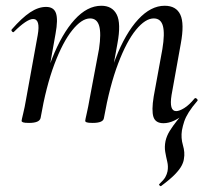

<svg xmlns="http://www.w3.org/2000/svg" viewBox="-20 -419 719 667"><path d="M81 8Q65 8 60 6Q55 4 55 1Q55 -2 60.5 -24.5Q66 -47 70 -71L111 -297Q121 -353 95 -353Q84 -353 67 -341.5Q50 -330 29 -309Q26 -305 22 -309.5Q18 -314 21 -317Q56 -357 84.5 -376Q113 -395 140 -395Q167 -395 174.5 -373Q182 -351 173 -302L121 -9Q117 8 81 8ZM302 8Q286 8 281 6Q276 4 276 1Q276 -2 281.5 -26Q287 -50 291 -74L324 -249Q332 -303 324.5 -329Q317 -355 293 -355Q264 -355 231 -314Q198 -273 169 -196Q140 -119 121 -9L106 -10Q126 -127 160.5 -214.5Q195 -302 239 -350.5Q283 -399 332 -399Q370 -399 385.5 -368.5Q401 -338 388 -268L341 -9Q339 8 302 8ZM514 -84 544 -248Q553 -302 546 -328.5Q539 -355 514 -355Q485 -355 452.5 -315.5Q420 -276 390.5 -198.5Q361 -121 341 -9L327 -10Q347 -128 381.5 -216Q416 -304 460 -351.5Q504 -399 552 -399Q592 -399 606.5 -368Q621 -337 608 -267L576 -89Q567 -33 592 -33Q603 -33 620 -43.5Q637 -54 656 -77Q659 -80 663.5 -76Q668 -72 666 -69Q647 -47 636 -29.5Q625 -12 620 3Q615 18 612 34Q608 60 615.5 85.5Q623 111 619 132Q618 143 611 156.5Q604 170 587.5 187Q571 204 540 227Q538 229 534.5 225.5Q531 222 534 220Q549 206 554.5 196Q560 186 562 176Q565 159 561 142.5Q557 126 554 108.5Q551 91 555 71Q559 53 569.5 36Q580 19 595.5 -0.5Q611 -20 632 -46L625 -27Q584 9 548 9Q520 9 513 -13Q506 -35 514 -84Z"/></svg>

Font: Cormorant Medium
Style: Italic
Weight: 500
Italic angle: -10°
Designer: Christian Thalmann (Catharsis Fonts)
Foundry: Catharsis Fonts
Version: Version 4.000